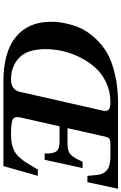

<svg xmlns="http://www.w3.org/2000/svg" viewBox="193 -926 732 1159"><g transform="rotate(90 559.5 -346.0)"><path d="M111 -287Q111 -311 113.5 -335.5Q116 -360 127 -402Q138 -444 157 -480.5Q176 -517 213.5 -557.5Q251 -598 300.5 -626.5Q350 -655 428 -673.5Q506 -692 602 -692H1119L1079 -507H1041L1036 -562Q1033 -602 1008 -624Q983 -646 922 -646H853Q827 -646 818 -640.5Q809 -635 804 -613L753 -387H845Q891 -387 911 -404.5Q931 -422 956 -478H994L944 -249H906Q908 -298 894 -318.5Q880 -339 834 -339H742L689 -105Q680 -66 701.5 -56Q723 -46 795 -46Q856 -46 895 -68.5Q934 -91 971 -154L1003 -208H1041L982 0H473Q294 0 202.5 -75Q111 -150 111 -287ZM276 -255Q276 -146 327.5 -96Q379 -46 459 -46Q522 -46 534 -100L647 -599Q653 -625 641.5 -635.5Q630 -646 596 -646Q533 -646 479 -621Q425 -596 388.5 -555.5Q352 -515 326 -463Q300 -411 288 -358Q276 -305 276 -255Z"/></g></svg>

Font: Heuristica
Style: Bold Italic
Weight: 700
Italic angle: -13°
Version: Version 1.0.2